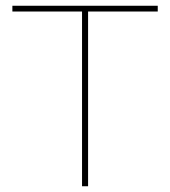

<svg xmlns="http://www.w3.org/2000/svg" viewBox="-20 -647 591 667"><path d="M528 -627V-607H286V0H265V-607H23V-627Z"/></svg>

Font: Blinker Thin
Style: Regular
Weight: 100
Designer: Juergen Huber
Foundry: supertype
Version: Version 1.017;hotconv 1.0.117;makeotfexe 2.5.65602